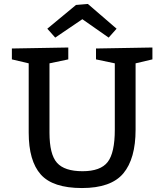

<svg xmlns="http://www.w3.org/2000/svg" viewBox="-20 -940 830 970"><path d="M665 -620V-285Q665 -138 603 -64Q541 10 394 10Q247 10 186 -58.5Q125 -127 125 -270V-620L40 -640V-695L325 -700V-640L230 -620V-270Q230 -160 268 -117.5Q306 -75 397 -75Q488 -75 524 -121.5Q560 -168 560 -285V-620L465 -640V-695L750 -700V-640ZM529 -750 396 -843 259 -750 219 -795 364 -915 424 -920 569 -795Z"/></svg>

Font: Bitter
Style: Regular
Weight: 400
Designer: Sol Matas
Foundry: Sol Matas
Version: Version 1.001